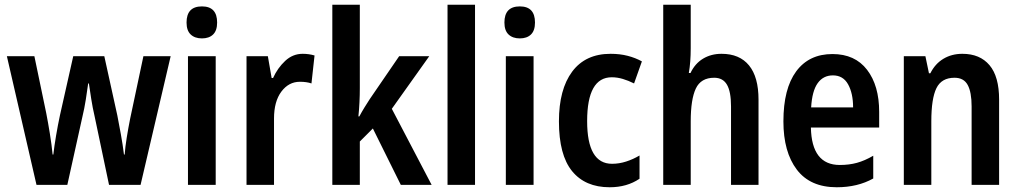

<svg xmlns="http://www.w3.org/2000/svg" viewBox="-20 -780 4298 810"><path d="M379 -290Q371 -324 365 -362Q359 -400 355 -428H352Q348 -398 342 -360Q336 -322 328 -289L264 0H134L9 -543H125L175 -303Q183 -262 190.5 -215.5Q198 -169 202 -128H205Q209 -163 216.5 -207.5Q224 -252 233 -294L289 -543H420L475 -293Q482 -257 490 -213Q498 -169 503 -128H506Q508 -158 514.5 -198.5Q521 -239 529 -279L585 -543H700L573 0H440Z M832 -753Q896 -753 896 -685Q896 -651 879 -634.5Q862 -618 832 -618Q802 -618 784.5 -634.5Q767 -651 767 -685Q767 -753 832 -753ZM890 -543V0H773V-543Z M1257 -553Q1283 -553 1307 -546L1294 -428Q1274 -435 1245 -435Q1198 -435 1167 -393.5Q1136 -352 1136 -280V0H1020V-543H1110L1126 -451H1132Q1151 -493 1183 -523Q1215 -553 1257 -553Z M1498 -408Q1498 -379 1496.5 -348Q1495 -317 1492 -289H1496Q1505 -306 1517.5 -326.5Q1530 -347 1540 -362L1664 -543H1791L1633 -321L1801 0H1671L1553 -238L1498 -183V0H1382V-760H1498Z M1984 0H1868V-760H1984Z M2173 -753Q2237 -753 2237 -685Q2237 -651 2220 -634.5Q2203 -618 2173 -618Q2143 -618 2125.5 -634.5Q2108 -651 2108 -685Q2108 -753 2173 -753ZM2231 -543V0H2114V-543Z M2552 10Q2449 10 2393.5 -58Q2338 -126 2338 -268Q2338 -403 2394 -478Q2450 -553 2556 -553Q2595 -553 2628 -544.5Q2661 -536 2688 -521L2655 -428Q2631 -440 2607.5 -447Q2584 -454 2561 -454Q2457 -454 2457 -269Q2457 -89 2562 -89Q2592 -89 2621.5 -98.5Q2651 -108 2678 -124V-26Q2625 10 2552 10Z M2894 -576Q2894 -518 2886 -472H2893Q2912 -512 2946 -532.5Q2980 -553 3024 -553Q3100 -553 3140 -504Q3180 -455 3180 -360V0H3064V-331Q3064 -393 3047 -422.5Q3030 -452 2993 -452Q2937 -452 2915.5 -406.5Q2894 -361 2894 -268V0H2778V-760H2894Z M3492 -552Q3587 -552 3638 -485.5Q3689 -419 3689 -308V-242H3401Q3404 -84 3523 -84Q3562 -84 3595 -93Q3628 -102 3664 -123V-27Q3598 10 3510 10Q3398 10 3341.5 -64.5Q3285 -139 3285 -268Q3285 -406 3339 -479Q3393 -552 3492 -552ZM3494 -462Q3453 -462 3429.5 -429Q3406 -396 3402 -327H3579Q3579 -386 3558 -424Q3537 -462 3494 -462Z M4040 -553Q4114 -553 4154.5 -505Q4195 -457 4195 -360V0H4079V-331Q4079 -391 4062.5 -421.5Q4046 -452 4007 -452Q3952 -452 3930.5 -408Q3909 -364 3909 -268V0H3793V-543H3884L3899 -471H3905Q3925 -511 3960 -532Q3995 -553 4040 -553Z"/></svg>

Font: Noto Sans Thai Looped Condensed SemiBold
Style: Regular
Weight: 600
Width: 3
Designer: Sasikarn Vongin, Ben Mitchell
Foundry: The Fontpad Ltd
Version: Version 1.001; ttfautohint (v1.8.4.7-5d5b)